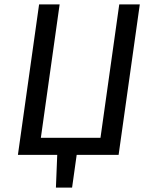

<svg xmlns="http://www.w3.org/2000/svg" viewBox="-20 -709 699 879"><path d="M620 -689 523 0H62L159 -689H253L167 -78H440L526 -689ZM215 -78H342L310 150H236L242 0H204Z"/></svg>

Font: Fira Sans Variable
Style: Italic
Weight: 397
Italic angle: -8°
Designer: Carrois Corporate & Edenspiekermann AG
Foundry: Carrois Corporate GbR & Edenspiekermann AG
Version: Version 4.202